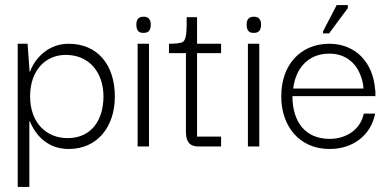

<svg xmlns="http://www.w3.org/2000/svg" viewBox="-20 -579 1548 759"><path d="M252 10C364 10 434 -77 434 -197C434 -324 365 -406 251 -406C154 -406 107 -324 99 -296H97L89 -406H50V160H96V-99H98C111 -69 150 10 252 10ZM247 -33C164 -33 99 -93 99 -198C99 -301 160 -362 240 -362C335 -362 389 -290 389 -198C389 -105 342 -33 247 -33Z M548 -449C569 -449 576 -462 576 -482C576 -499 569 -513 548 -513C525 -513 519 -499 519 -482C519 -463 525 -448 548 -449ZM569 0V-406H524V0Z M854 0V-39H759V-369H854V-406H759V-511H718C718 -453 718 -417 698 -411C689 -408 672 -406 648 -406V-369H715V-61C715 -28 722 0 765 0Z M984 -449C1005 -449 1012 -462 1012 -482C1012 -499 1005 -513 984 -513C961 -513 955 -499 955 -482C955 -463 961 -448 984 -449ZM1005 0V-406H960V0Z M1283 10C1378 10 1447 -47 1463 -130H1418C1406 -69 1351 -30 1283 -30C1188 -30 1136 -96 1136 -199H1464C1464 -203 1464 -207 1464 -212C1464 -217 1464 -221 1463 -224C1455 -335 1383 -406 1282 -406C1165 -406 1092 -319 1092 -201C1090 -85 1160 10 1283 10ZM1139 -229C1148 -304 1194 -367 1282 -367C1346 -367 1385 -330 1403 -287C1412 -266 1416 -246 1417 -229ZM1355 -547V-559H1311L1257 -455V-447H1281Z"/></svg>

Font: OSH Darker Grotesque
Style: Regular
Weight: 400
Designer: Gabriel Lam
Foundry: TypeRant
Version: Version 1.000;Glyphs 3.1.1 (3148)